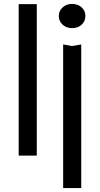

<svg xmlns="http://www.w3.org/2000/svg" viewBox="-20 -791 507 976"><path d="M75 -770H167V0H75ZM301 -565 347 -557 393 -565V165H301ZM346 -648Q318 -648 298.5 -665.5Q279 -683 279 -710Q279 -736 298.5 -753.5Q318 -771 346 -771Q376 -771 395 -753.5Q414 -736 414 -710Q414 -683 395 -665.5Q376 -648 346 -648Z"/></svg>

Font: Unbounded Light
Style: Regular
Weight: 300
Designer: Luke Prowse, Jean-Baptiste Morizot, Fátima Lázaro, Florian Runge
Foundry: NaN
Version: Version 1.700